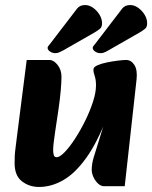

<svg xmlns="http://www.w3.org/2000/svg" viewBox="-20 -729 604 762"><path d="M135 13Q96 13 67 -9.5Q38 -32 38 -81Q38 -96 38.5 -109Q39 -122 41.5 -141Q44 -160 48 -193L86 -491H176Q193 -491 208.5 -471.5Q224 -452 224 -424Q224 -403 221 -369Q218 -335 212 -294L199 -207Q195 -179 193 -162.5Q191 -146 191 -132Q191 -122 193.5 -113.5Q196 -105 205 -105Q217 -105 236.5 -125Q256 -145 277.5 -178Q299 -211 318 -249.5Q337 -288 349 -325Q361 -362 361 -390Q361 -413 355.5 -428.5Q350 -444 351 -454Q351 -463 367 -470Q383 -477 405.5 -481.5Q428 -486 449 -488.5Q470 -491 480 -491Q501 -491 513.5 -471Q526 -451 522 -414L475 10H393Q380 10 369 -0.5Q358 -11 351 -26Q344 -41 344 -55Q344 -78 352 -105Q360 -132 373.5 -174Q387 -216 405 -282V-265Q366 -163 322 -102Q278 -41 231 -14Q184 13 135 13ZM178 -554Q174 -549 171.5 -546Q169 -543 169 -539Q169 -531 178.5 -524.5Q188 -518 200 -518Q208 -518 215.5 -521.5Q223 -525 231 -529L355 -600Q370 -609 377.5 -615.5Q385 -622 385 -637Q385 -654 375 -670.5Q365 -687 349.5 -698Q334 -709 318 -709Q297 -709 286 -695ZM357 -554Q353 -549 350.5 -546Q348 -543 348 -539Q348 -531 357.5 -524.5Q367 -518 379 -518Q385 -518 390 -519.5Q395 -521 400 -523.5Q405 -526 410 -529L534 -600Q549 -609 556.5 -615.5Q564 -622 564 -637Q564 -654 554 -670.5Q544 -687 528.5 -698Q513 -709 497 -709Q476 -709 465 -695Z"/></svg>

Font: Alkatra
Style: Regular
Weight: 400
Designer: Suman Bhandary
Version: Version 1.100;gftools[0.9.22]